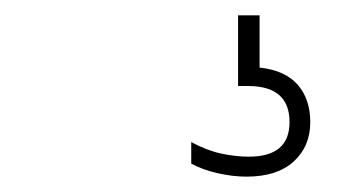

<svg xmlns="http://www.w3.org/2000/svg" viewBox="-20 -30 440 250"><path d="M301 200Q283 200 263.2 195.5Q243.5 191 229 183V155Q249.5 166 268.2 170Q287 174 304 174Q357 174 357 129Q357 82 303 82H290V-10H318V58Q351 61.5 367.5 80.2Q384 99 384 129Q384 160.5 362.5 180.2Q341 200 301 200Z"/></svg>

Font: Encode Sans Condensed Condensed Thin
Style: Regular
Weight: 100
Width: 3
Designer: Multiple Designers
Foundry: Impallari Type
Version: Version 3.000; ttfautohint (v1.8.3) -l 8 -r 50 -G 200 -x 14 